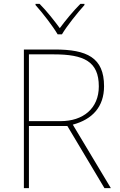

<svg xmlns="http://www.w3.org/2000/svg" viewBox="-20 -1035 617 989"><path d="M277 -858H299C323 -899 378 -968 415 -1009V-1015H394C357 -978 316 -928 288 -890C260 -928 221 -978 184 -1015H163V-1009C200 -968 253 -899 277 -858ZM262 -780H103V-66H129V-386H327L518 -66H551L355 -393C456 -420 516 -485 516 -591C516 -739 427 -780 262 -780ZM257 -755C413 -755 489 -718 489 -590C489 -476 408 -411 292 -411H129V-755Z"/></svg>

Font: Noto Sans Malayalam UI Thin
Style: Regular
Weight: 100
Designer: Jelle Bosma - Monotype Design Team
Foundry: Monotype Imaging Inc.
Version: Version 2.104